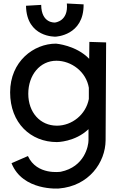

<svg xmlns="http://www.w3.org/2000/svg" viewBox="-20 -784 700 1100"><path d="M492 -544 491 -447C416 -525 301 -534 301 -534C173 -534 38 -432 38 -255C38 -79 156 30 306 30C306 30 410 30 487 -44V20C487 51 465 172 328 200C328 200 191 222 140 110L46 151C110 312 317 296 317 296C490 282 584 146 585 20L588 -541ZM306 -64C210 -64 142 -140 142 -247C142 -354 209 -436 303 -436C389 -436 474 -373 489 -281V-217C472 -127 392 -64 306 -64ZM363 -764C373 -661 295 -655 295 -655C295 -655 217 -648 216 -756L129 -751C132 -568 298 -574 298 -574C298 -574 461 -579 459 -759Z"/></svg>

Font: McLaren
Style: Regular
Weight: 400
Designer: Astigmatic (AOETI)
Foundry: Astigmatic (AOETI)
Version: Version 1.000